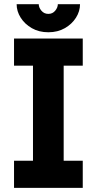

<svg xmlns="http://www.w3.org/2000/svg" viewBox="-20 -909 468 929"><path d="M47.9 -722.7H380.4V-591.3H288.1V-131.3H380.4V0H47.9V-131.3H139.6V-591.3H47.9ZM213.9 -752.9Q168.5 -752.9 134 -772.7Q99.6 -792.5 80.1 -823.5Q60.5 -854.5 60.5 -888.7H167.5Q167.5 -872.6 180.4 -857.2Q193.4 -841.8 213.9 -841.8Q234.4 -841.8 247.1 -857.2Q259.8 -872.6 259.8 -888.7H367.2Q367.2 -854.5 347.7 -823.5Q328.1 -792.5 293.7 -772.7Q259.3 -752.9 213.9 -752.9Z"/></svg>

Font: Giphurs
Style: Bold
Weight: 700
Version: Version 0.920; ttfautohint (v1.8.4.7-5d5b)